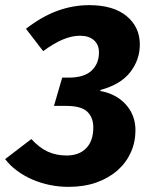

<svg xmlns="http://www.w3.org/2000/svg" viewBox="-49 -710 590 747"><path d="M52 -598Q114 -646 174.5 -668Q235 -690 298 -690Q392 -690 443.5 -647.5Q495 -605 495 -537Q495 -477 457.5 -429Q420 -381 342 -360L341 -356Q403 -345 440.5 -303.5Q478 -262 478 -203Q478 -157 460 -117Q442 -77 408 -47Q374 -17 326 0Q278 17 218 17Q180 17 144 9.5Q108 2 76 -12Q44 -26 17 -46Q-10 -66 -29 -91L73 -169Q104 -135 137 -120Q170 -105 210 -105Q259 -105 286.5 -133.5Q314 -162 314 -214Q314 -253 290.5 -275.5Q267 -298 208 -298H161L193 -408H218Q278 -408 307 -435Q336 -462 336 -506Q336 -536 316.5 -553.5Q297 -571 262 -571Q231 -571 196 -556.5Q161 -542 119 -511Z"/></svg>

Font: Szlgxwxxxixliatcpuztgldltzi
Style: Regular
Weight: 700
Italic angle: -8°
Designer: Carrois Corporate & Edenspiekermann
Foundry: Carrois Corporate GbR & Edenspiekermann AG
Version: Version 2.001